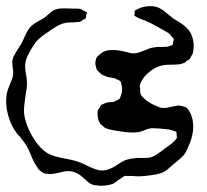

<svg xmlns="http://www.w3.org/2000/svg" viewBox="-22 -555 674 626"><path d="M580 -53Q573 -43 548 -23Q541 -18 531.5 -9Q522 0 515 4Q501 12 473 16Q445 20 429 20Q422 20 412 19Q402 18 395 19Q393 19 389.5 18.5Q386 18 384 19Q381 20 379 21.5Q377 23 376 24Q366 30 356 38Q347 44 347 44Q346 45 342.5 45.5Q339 46 337 47Q317 52 297 50Q294 49 289.5 49Q285 49 283 48Q272 45 262.5 36Q253 27 249 24Q226 3 201 3Q188 3 171 8Q167 9 156 11Q145 13 135 12Q132 11 129.5 11.5Q127 12 124 11Q114 7 106 -1Q101 -6 98 -12Q88 -26 79 -49Q71 -69 65 -79Q61 -86 44 -108Q33 -119 26 -130Q13 -150 5.5 -176Q-2 -202 -2 -225Q-2 -253 8 -274Q10 -279 15.5 -292.5Q21 -306 21 -319Q21 -327 19.5 -334.5Q18 -342 18 -350Q18 -362 22.5 -371Q27 -380 37 -396Q45 -408 49 -415Q53 -423 61.5 -442Q70 -461 82 -472Q89 -478 100.5 -484.5Q112 -491 119 -495Q124 -498 135 -507.5Q146 -517 152 -521Q164 -527 177.5 -527.5Q191 -528 214 -527H226Q238 -527 243 -525Q247 -523 251 -520Q252 -519 256 -517.5Q260 -516 261 -515Q262 -513 259 -506Q259 -497 257 -495Q257 -494 252 -492Q249 -491 246 -488.5Q243 -486 239 -484Q237 -483 234 -483.5Q231 -484 228 -483Q222 -482 212 -482Q202 -482 195 -481Q182 -479 171 -473.5Q160 -468 150.5 -461.5Q141 -455 138 -453Q135 -451 118 -439Q101 -427 90 -411Q76 -390 68 -373Q60 -356 60 -339Q60 -326 63 -312Q64 -308 65 -299.5Q66 -291 66 -284Q66 -267 61 -242Q56 -205 56 -196Q56 -172 68 -142Q80 -112 99 -87Q117 -64 137 -53Q156 -44 190 -38Q212 -34 222 -31Q243 -25 264 -14Q294 1 310 1Q326 1 344 -8Q350 -10 364 -20Q376 -28 382 -31Q399 -38 425 -40H447Q462 -40 469 -42Q480 -45 492 -53.5Q504 -62 508 -65Q514 -70 526.5 -78.5Q539 -87 546 -95Q554 -103 555 -106L554 -114Q554 -123 553 -124Q552 -126 547.5 -127.5Q543 -129 542 -129Q533 -133 518.5 -134Q504 -135 497 -136L475 -137Q464 -137 448 -130Q444 -129 439.5 -127Q435 -125 428 -124Q422 -123 410 -123Q390 -123 356 -129Q329 -133 319 -139L311 -146Q309 -148 307 -149.5Q305 -151 304 -153Q296 -165 296 -185Q296 -193 297 -196Q298 -199 303 -204Q305 -210 308 -213Q310 -214 317 -217L327 -221Q331 -222 338 -222Q345 -222 349 -223L359 -228L367 -232Q369 -235 370 -237Q371 -239 371 -240Q376 -253 376 -262Q376 -274 374 -280Q374 -281 372.5 -285.5Q371 -290 370 -291L362 -295Q360 -296 351 -300Q346 -301 340 -302Q334 -303 329 -304Q314 -309 310 -312Q308 -313 300 -321L294 -327L291 -337Q288 -346 289 -353Q290 -356 291 -361.5Q292 -367 294 -369Q297 -373 304 -378Q318 -392 345 -392Q360 -392 374 -389Q382 -388 393.5 -384.5Q405 -381 414 -381Q426 -381 450 -391Q468 -399 478 -400Q490 -402 495 -402H511Q524 -402 530 -405Q531 -405 535.5 -406.5Q540 -408 541 -409Q542 -411 542 -417Q545 -425 544 -427Q544 -429 542.5 -431Q541 -433 539 -434Q533 -444 526 -448Q513 -456 487 -470Q470 -480 451 -488Q436 -493 426 -498Q417 -503 417 -503Q416 -504 416.5 -507.5Q417 -511 417 -512Q417 -519 418 -521L422 -523L437 -530Q454 -535 468 -535Q486 -535 499 -528Q509 -523 521 -512.5Q533 -502 541 -496Q548 -492 563 -482.5Q578 -473 587 -464Q600 -451 605.5 -432.5Q611 -414 609 -396L607 -382Q606 -379 604.5 -376.5Q603 -374 602 -373L597 -363Q597 -363 588 -357Q586 -356 584.5 -354Q583 -352 580 -351Q571 -346 559 -345Q547 -344 536 -344Q521 -344 513 -343Q477 -337 449 -305Q436 -288 434 -276Q434 -268 435 -265V-257Q435 -248 440.5 -241.5Q446 -235 456 -227Q471 -216 489 -209Q497 -205 501 -204Q505 -203 512 -203Q521 -203 533 -206Q545 -209 552 -210L562 -211Q564 -211 576 -208Q577 -207 580 -206.5Q583 -206 586 -204Q590 -201 593 -196Q596 -191 598 -187Q601 -183 606 -165Q608 -151 608 -142Q608 -118 598 -91Q587 -63 580 -53Z"/></svg>

Font: Rubik-Burned
Style: Regular
Weight: 400
Designer: NaN (generative design), Hubert & Fischer (Rubik source font outlines)
Foundry: NaN, Hubert & Fischer
Version: Version 1.000